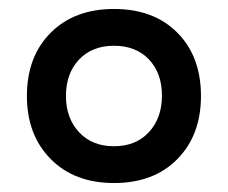

<svg xmlns="http://www.w3.org/2000/svg" viewBox="-20 -749 508 428"><path d="M234 -341Q146 -341 93 -394.5Q40 -448 40 -535Q40 -623 93 -676Q146 -729 234 -729Q323 -729 375.5 -676Q428 -623 428 -535Q428 -448 375.5 -394.5Q323 -341 234 -341ZM234 -423Q283 -423 312 -454.5Q341 -486 341 -536Q341 -586 312 -616.5Q283 -647 234 -647Q185 -647 156 -616Q127 -585 127 -535Q127 -486 156 -454.5Q185 -423 234 -423Z"/></svg>

Font: Protest Strike
Style: Regular
Weight: 400
Designer: Octavio Pardo
Foundry: Ashler Design
Version: Version 2.005; ttfautohint (v1.8.4.7-5d5b)